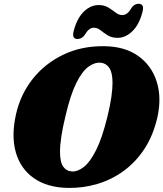

<svg xmlns="http://www.w3.org/2000/svg" viewBox="-20 -952 839 987"><path d="M515 -714.5Q621 -713.5 689.8 -664.8Q758.5 -616 785 -534Q811.5 -452 789.5 -351Q768.5 -257.5 723.5 -188.2Q678.5 -119 616 -73.5Q553.5 -28 479.8 -6.2Q406 15.5 328.5 14Q223 12 154.5 -35.8Q86 -83.5 61.5 -168.2Q37 -253 62.5 -365.5Q85.5 -467.5 148.5 -546.8Q211.5 -626 305.5 -671Q399.5 -716 515 -714.5ZM352 -70.5Q379.5 -69.5 411 -93.8Q442.5 -118 474 -180.2Q505.5 -242.5 533 -355.5Q546.5 -411 552.5 -453.5Q558.5 -496 558.5 -527.5Q558 -579.5 541.8 -603.2Q525.5 -627 498 -629.5Q466.5 -632.5 434.2 -608.8Q402 -585 372.2 -525.2Q342.5 -465.5 318 -361.5Q302.5 -298.5 295.5 -251.8Q288.5 -205 288.5 -172Q288.5 -117.5 305.5 -94.5Q322.5 -71.5 352 -70.5ZM584.5 -757.5Q554 -757.5 533.5 -770.5Q513 -783.5 496.8 -796.5Q480.5 -809.5 462.5 -809.5Q436.5 -809.5 416 -773Q401 -751.5 378.5 -751.5Q347 -751.5 359.5 -795.5Q376.5 -859 411.2 -892.5Q446 -926 487 -926Q517 -926 537.5 -913Q558 -900 574.5 -887.2Q591 -874.5 608.5 -874.5Q636 -874.5 655.5 -911Q670 -932.5 693 -932.5Q724 -932.5 712 -889Q695 -824.5 660 -791Q625 -757.5 584.5 -757.5Z"/></svg>

Font: Fraunces 9pt Soft Black
Style: Italic
Weight: 900
Italic angle: -16°
Version: Version 1.000;[b76b70a41]